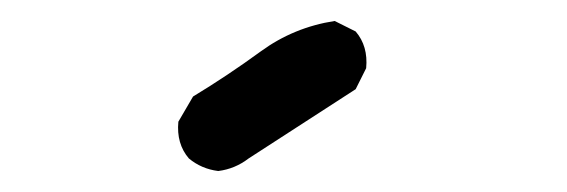

<svg xmlns="http://www.w3.org/2000/svg" viewBox="-20 -65 540 183"><path d="M188 98Q172 96 160 86Q148 72 150 51L164 27Q197 7 228.5 -16Q260 -39 299 -45L319 -35Q331 -21 329 0L319 20L217 86Q204 96 188 98Z"/></svg>

Font: NaniFont Regular
Style: Regular
Weight: 400
Designer: Nanigashitei
Version: Version 1.036